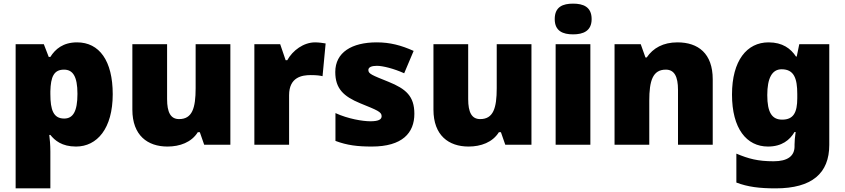

<svg xmlns="http://www.w3.org/2000/svg" viewBox="-20 -796 4647 1056"><path d="M404 -563C327 -563 284 -526 257 -483H248L221 -553H66V240H257V38C257 -1 254 -29 251 -54H257C281 -24 320 10 398 10C514 10 600 -89 600 -278C600 -462 526 -563 404 -563ZM332 -413C380 -413 406 -377 406 -280C406 -182 381 -144 333 -144C274 -144 257 -191 257 -279V-294C259 -373 276 -413 332 -413Z M1247 -553H1056V-311C1056 -201 1037 -141 965 -141C918 -141 899 -179 899 -251V-553H708V-193C708 -51 792 10 901 10C969 10 1033 -13 1068 -69H1079L1103 0H1247Z M1713 -563C1650 -563 1590 -519 1560 -465H1551L1521 -553H1379V0H1570V-272C1570 -372 1641 -383 1689 -383C1724 -383 1741 -380 1754 -377L1771 -557C1760 -559 1734 -563 1713 -563Z M2259 -170C2259 -267 2213 -307 2117 -346C2025 -383 2006 -390 2006 -411C2006 -426 2023 -434 2053 -434C2086 -434 2148 -418 2203 -393L2255 -516C2186 -547 2125 -563 2052 -563C1915 -563 1824 -508 1824 -400C1824 -309 1869 -266 1961 -228C2054 -190 2079 -181 2079 -157C2079 -138 2060 -129 2017 -129C1975 -129 1895 -142 1825 -174V-21C1889 3 1946 10 2025 10C2193 10 2259 -65 2259 -170Z M2903 -553H2712V-311C2712 -201 2693 -141 2621 -141C2574 -141 2555 -179 2555 -251V-553H2364V-193C2364 -51 2448 10 2557 10C2625 10 2689 -13 2724 -69H2735L2759 0H2903Z M3132 -776C3076 -776 3031 -759 3031 -691C3031 -625 3076 -607 3132 -607C3187 -607 3234 -625 3234 -691C3234 -759 3187 -776 3132 -776ZM3227 -553H3036V0H3227Z M3706 -563C3628 -563 3572 -532 3537 -480H3530L3504 -553H3360V0H3551V-242C3551 -352 3570 -413 3642 -413C3689 -413 3709 -375 3709 -302V0H3900V-360C3900 -502 3820 -563 3706 -563Z M4207 -563C4088 -563 4006 -463 4006 -276C4006 -89 4086 10 4204 10C4280 10 4324 -26 4350 -70H4356C4352 -43 4350 -18 4350 -1V9C4350 62 4312 91 4235 91C4148 91 4097 77 4030 49V208C4093 232 4157 240 4246 240C4446 240 4541 157 4541 1V-553H4376L4362 -485H4358C4329 -529 4284 -563 4207 -563ZM4279 -415C4347 -415 4365 -365 4365 -279V-256C4365 -177 4344 -138 4282 -138C4226 -138 4200 -177 4200 -273C4200 -366 4226 -415 4279 -415Z"/></svg>

Font: Noto Sans Sinhala Black
Style: Regular
Weight: 900
Designer: Jelle Bosma - Monotype Design Team
Foundry: Monotype Imaging Inc.
Version: Version 2.006